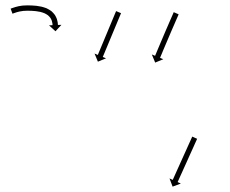

<svg xmlns="http://www.w3.org/2000/svg" viewBox="-20 -586 857 716"><path d="M21.5 -554.4C20.9 -554.1 20.3 -553.9 19.6 -553.7L26.6 -534.9C27.3 -535.2 27.9 -535.4 28.5 -535.6L28.5 -535.6L28.5 -535.6C30.3 -536.3 32.1 -536.9 33.9 -537.6C33.9 -537.6 33.8 -537.6 33.8 -537.6C33.8 -537.5 33.8 -537.5 33.8 -537.5C36.6 -538.5 39.4 -539.4 42.2 -540.3C42.2 -540.3 42.2 -540.3 42.1 -540.3C42.1 -540.3 42 -540.3 42 -540.3C45.8 -541.4 49.5 -542.3 53.3 -543.2C53.3 -543.2 53.3 -543.2 53.2 -543.2C53.1 -543.2 53 -543.1 53 -543.1C57.5 -544 62.1 -544.7 66.7 -545.3C66.7 -545.3 66.6 -545.3 66.5 -545.3C66.4 -545.3 66.3 -545.3 66.3 -545.3C71.4 -545.7 76.6 -545.9 81.7 -546C81.7 -546 81.6 -546 81.6 -546C81.5 -546 81.5 -546 81.5 -546C86.9 -546 92.3 -545.9 97.7 -545.7C97.7 -545.7 97.6 -545.7 97.6 -545.7C97.5 -545.7 97.5 -545.7 97.5 -545.7C103.1 -545.4 108.7 -544.9 114.2 -544.4C114.2 -544.4 114.2 -544.4 114.1 -544.4C114 -544.4 113.9 -544.4 113.9 -544.4C119.6 -543.7 125.1 -542.7 130.7 -541.6C130.7 -541.6 130.6 -541.6 130.5 -541.6C130.3 -541.6 130.2 -541.7 130.2 -541.7C135.6 -540.3 141 -538.6 146.2 -536.5C146.2 -536.5 146 -536.6 145.8 -536.7C145.7 -536.8 145.5 -536.8 145.5 -536.8C150.3 -534.5 155 -531.8 159.3 -528.7C159.3 -528.7 159.1 -528.8 158.9 -529C158.7 -529.2 158.5 -529.3 158.5 -529.3C162.2 -526.1 165.6 -522.5 168.5 -518.5C168.5 -518.5 168.3 -518.7 168.2 -519C168.1 -519.2 167.9 -519.4 167.9 -519.4C170 -515.8 171.9 -512.1 173.4 -508.2C173.4 -508.2 173.3 -508.4 173.2 -508.6C173.2 -508.7 173.1 -508.9 173.1 -508.9C174 -505.9 174.8 -502.8 175.3 -499.7C175.3 -499.7 175.3 -499.8 175.3 -499.9C175.3 -500 175.3 -500.1 175.3 -500.1C175.5 -498.1 175.7 -496.1 175.9 -494.1C175.9 -494.1 175.9 -494.2 175.9 -494.2C175.9 -494.3 175.9 -494.3 175.9 -494.3C175.9 -493.6 175.9 -492.9 176 -492.1L162.8 -491.6L186.9 -469.4L209.1 -493.4L196 -492.9C195.9 -493.7 195.9 -494.5 195.8 -495.3C195.8 -495.3 195.8 -495.4 195.8 -495.4C195.8 -495.5 195.8 -495.5 195.8 -495.5C195.7 -497.9 195.4 -500.3 195.1 -502.7C195.1 -502.7 195.1 -502.8 195.1 -502.9C195 -503 195 -503.1 195 -503.1C194.4 -507 193.4 -510.8 192.3 -514.5C192.3 -514.5 192.3 -514.7 192.2 -514.9C192.1 -515.1 192.1 -515.2 192.1 -515.2C190.2 -520.2 187.8 -525 185.1 -529.6C185.1 -529.6 185 -529.8 184.8 -530C184.7 -530.2 184.6 -530.4 184.6 -530.4C180.8 -535.5 176.5 -540.1 171.8 -544.3C171.8 -544.3 171.6 -544.5 171.4 -544.6C171.2 -544.8 171 -544.9 171 -544.9C165.7 -548.7 160 -552 154.1 -554.9C154.1 -554.9 154 -554.9 153.8 -555C153.6 -555.1 153.5 -555.2 153.5 -555.2C147.5 -557.5 141.4 -559.4 135.3 -561C135.3 -561 135.1 -561.1 135 -561.1C134.9 -561.1 134.8 -561.1 134.8 -561.1C128.8 -562.4 122.7 -563.4 116.6 -564.2C116.6 -564.2 116.5 -564.2 116.4 -564.3C116.3 -564.3 116.3 -564.3 116.3 -564.3C110.4 -564.9 104.5 -565.3 98.5 -565.6C98.5 -565.6 98.5 -565.6 98.5 -565.6C98.4 -565.6 98.4 -565.6 98.4 -565.6C92.8 -565.8 87.2 -566 81.6 -566C81.6 -566 81.6 -566 81.5 -566C81.5 -566 81.4 -566 81.4 -566C75.8 -565.9 70.2 -565.7 64.6 -565.2C64.6 -565.2 64.5 -565.2 64.5 -565.2C64.4 -565.2 64.3 -565.2 64.3 -565.2C59.2 -564.5 54.2 -563.8 49.1 -562.8C49.1 -562.8 49.1 -562.7 49 -562.7C48.9 -562.7 48.8 -562.7 48.8 -562.7C44.7 -561.7 40.5 -560.7 36.4 -559.5C36.4 -559.5 36.4 -559.5 36.3 -559.4C36.3 -559.4 36.2 -559.4 36.2 -559.4C33.2 -558.5 30.2 -557.5 27.2 -556.4C27.2 -556.4 27.2 -556.4 27.2 -556.4C27.1 -556.4 27.1 -556.4 27.1 -556.4C25.3 -555.7 23.4 -555.1 21.6 -554.4L21.6 -554.4ZM430.6 -535.1C430.9 -535.7 431.1 -536.3 431.4 -536.9L412.9 -544.6C412.7 -544 412.4 -543.4 412.2 -542.8C411.4 -541.1 410.7 -539.3 410 -537.6C408.9 -534.9 407.8 -532.2 406.6 -529.5C405.2 -526.1 403.7 -522.6 402.3 -519.1C400.6 -515 398.8 -510.8 397.1 -506.7C395.2 -502.1 393.3 -497.5 391.4 -492.9C389.3 -488 387.3 -483.1 385.2 -478.2C383.1 -473.1 381 -468 378.9 -462.9C376.7 -457.9 374.6 -452.8 372.5 -447.7C370.5 -442.8 368.4 -437.9 366.4 -432.9C364.4 -428.3 362.5 -423.7 360.6 -419.1C358.9 -415 357.2 -410.9 355.5 -406.8C354 -403.3 352.5 -399.8 351.1 -396.3C350 -393.6 348.9 -391 347.7 -388.3C347 -386.5 346.3 -384.8 345.6 -383.1C345.3 -382.5 345.1 -381.9 344.8 -381.2L332.6 -386.3L345.1 -356L375.4 -368.5L363.3 -373.5C363.5 -374.2 363.8 -374.8 364 -375.4C364.8 -377.1 365.5 -378.8 366.2 -380.6C367.3 -383.3 368.4 -385.9 369.6 -388.6C371 -392.1 372.5 -395.6 373.9 -399.1C375.6 -403.2 377.3 -407.3 379.1 -411.4C381 -416 382.9 -420.6 384.8 -425.2C386.9 -430.2 388.9 -435.1 391 -440C393.1 -445.1 395.2 -450.2 397.3 -455.2C399.4 -460.3 401.6 -465.4 403.7 -470.5C405.7 -475.4 407.8 -480.3 409.8 -485.2C411.7 -489.8 413.7 -494.4 415.6 -499C417.3 -503.2 419 -507.3 420.7 -511.4C422.2 -514.9 423.6 -518.4 425.1 -521.8C426.2 -524.5 427.3 -527.2 428.5 -529.9C429.2 -531.6 429.9 -533.4 430.6 -535.1ZM645.4 -530.8C645.7 -531.4 646 -532 646.2 -532.6L627.9 -540.6C627.7 -540 627.4 -539.4 627.1 -538.8C626.4 -537.1 625.6 -535.3 624.9 -533.6C623.7 -531 622.5 -528.3 621.4 -525.6C619.9 -522.2 618.4 -518.7 616.9 -515.3C615.1 -511.2 613.3 -507.1 611.5 -503C609.5 -498.4 607.6 -493.8 605.6 -489.2C603.5 -484.4 601.4 -479.5 599.2 -474.6C597.1 -469.5 594.9 -464.5 592.7 -459.4C590.6 -454.3 588.4 -449.3 586.3 -444.2C584.2 -439.3 582.1 -434.4 580 -429.5C578.1 -424.9 576.1 -420.3 574.2 -415.7C572.5 -411.6 570.7 -407.5 569 -403.4C567.5 -399.9 566.1 -396.4 564.6 -392.9C563.5 -390.3 562.4 -387.6 561.3 -384.9C560.6 -383.2 559.8 -381.4 559.1 -379.7C558.9 -379.1 558.6 -378.5 558.4 -377.9L546.2 -382.9L558.7 -352.6L589 -365.2L576.8 -370.2C577.1 -370.8 577.3 -371.4 577.6 -372C578.3 -373.8 579 -375.5 579.7 -377.2C580.9 -379.9 582 -382.6 583.1 -385.2C584.5 -388.7 586 -392.2 587.4 -395.7C589.2 -399.8 590.9 -403.9 592.6 -408C594.5 -412.5 596.5 -417.1 598.4 -421.7C600.5 -426.6 602.6 -431.5 604.7 -436.4C606.8 -441.4 609 -446.5 611.1 -451.5C613.3 -456.6 615.4 -461.6 617.6 -466.7C619.7 -471.5 621.8 -476.4 623.9 -481.3C625.9 -485.9 627.9 -490.4 629.9 -495C631.6 -499.1 633.4 -503.2 635.2 -507.3C636.7 -510.7 638.2 -514.2 639.7 -517.6C640.9 -520.3 642 -523 643.2 -525.6C643.9 -527.3 644.7 -529 645.4 -530.8ZM714.3 -66.6C714.6 -67.2 714.9 -67.8 715.1 -68.4L696.9 -76.6C696.6 -76 696.4 -75.4 696.1 -74.8C695.3 -73.1 694.6 -71.4 693.8 -69.7C692.6 -67 691.4 -64.4 690.2 -61.7C688.6 -58.3 687.1 -54.8 685.5 -51.4C683.7 -47.3 681.9 -43.2 680 -39.2C678 -34.6 675.9 -30.1 673.9 -25.5C671.7 -20.7 669.5 -15.8 667.3 -11C665.1 -5.9 662.8 -0.9 660.5 4.1C658.3 9.1 656 14.1 653.7 19.1C651.6 24 649.4 28.9 647.2 33.7C645.1 38.3 643.1 42.8 641 47.3C639.2 51.4 637.4 55.5 635.5 59.6C634 63 632.4 66.4 630.9 69.9C629.7 72.5 628.5 75.2 627.3 77.8C626.5 79.5 625.7 81.2 625 83C624.7 83.6 624.4 84.2 624.1 84.8L612.1 79.3L623.7 110L654.4 98.4L642.4 93C642.6 92.4 642.9 91.8 643.2 91.2C644 89.5 644.7 87.8 645.5 86.1C646.7 83.4 647.9 80.7 649.1 78.1C650.6 74.7 652.2 71.2 653.7 67.8C655.6 63.7 657.4 59.6 659.3 55.6C661.3 51 663.4 46.5 665.4 41.9C667.6 37.1 669.8 32.2 672 27.4C674.2 22.3 676.5 17.3 678.8 12.3C681 7.3 683.3 2.3 685.5 -2.7C687.7 -7.6 689.9 -12.5 692.1 -17.3C694.2 -21.9 696.2 -26.4 698.3 -30.9C700.1 -35 701.9 -39.1 703.8 -43.2C705.3 -46.6 706.9 -50 708.4 -53.5C709.6 -56.1 710.8 -58.8 712 -61.4C712.8 -63.1 713.6 -64.8 714.3 -66.6Z"/></svg>

Font: FRB American Cursive Just Arrows Medium
Style: Italic
Weight: 500
Italic angle: -25°
Version: Version 2.0;Modular Font Editor K font №1